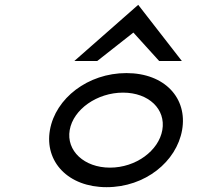

<svg xmlns="http://www.w3.org/2000/svg" viewBox="-20 -765 865 796"><path d="M383 -512 533 -630 640 -512H734L553 -745L288 -512ZM490 -381C597 -381 668 -312 653 -226C638 -140 543 -70 436 -70C329 -70 254 -140 269 -226C284 -312 383 -381 490 -381ZM422 11C582 11 712 -95 735 -226C758 -357 664 -462 504 -462C344 -462 210 -357 187 -226C164 -95 262 11 422 11Z"/></svg>

Font: Charger Monospace
Style: Regular
Weight: 400
Designer: Jasper
Foundry: Cannot Into Space Fonts
Version: Version 0.980